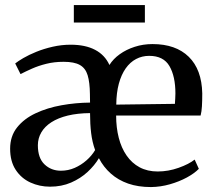

<svg xmlns="http://www.w3.org/2000/svg" viewBox="-20 -727 845 758"><path d="M177.5 10Q136 10 100 -6.5Q64 -23 42 -56.5Q20 -90 20 -140Q20 -189.5 47.5 -224Q75 -258.5 121 -280Q167 -301.5 223 -311.5Q279 -321.5 335.5 -322L335 -355.5Q334.5 -402 326 -430Q317.5 -458 295.2 -470.5Q273 -483 231 -483Q194.5 -483 163.2 -475.2Q132 -467.5 106.2 -456Q80.5 -444.5 61 -434.5L40 -476.5Q50.5 -485 72.2 -497.8Q94 -510.5 123.5 -522.5Q153 -534.5 188 -542.5Q223 -550.5 259 -550.5Q317 -550.5 355.5 -530.2Q394 -510 412 -470.5Q427 -494.5 452.8 -513Q478.5 -531.5 511.8 -542.2Q545 -553 582 -553Q674 -553 725.2 -502.8Q776.5 -452.5 778.5 -358.5Q778.5 -328 777.2 -307.2Q776 -286.5 772 -271H438.5Q438.5 -223.5 448.8 -183.2Q459 -143 479.8 -113Q500.5 -83 531.2 -66.5Q562 -50 602.5 -50Q644.5 -50 685.2 -64.5Q726 -79 748.5 -97L765 -60.5Q747.5 -42.5 717.5 -26.2Q687.5 -10 650.8 0.5Q614 11 576 11.5Q525.5 11.5 486 -2.2Q446.5 -16 417.5 -41.8Q388.5 -67.5 370.5 -102.5Q353.5 -74 325.8 -48.2Q298 -22.5 260.5 -6.2Q223 10 177.5 10ZM439 -314 670.5 -317Q671.5 -327 671.8 -337.8Q672 -348.5 672.5 -358Q672.5 -425.5 649 -466Q625.5 -506.5 569 -506.5Q541 -506.5 517.2 -494Q493.5 -481.5 476.2 -457Q459 -432.5 449.2 -396.8Q439.5 -361 439 -314ZM220.5 -53Q249 -53 274.8 -64.2Q300.5 -75.5 321.5 -94Q342.5 -112.5 355.5 -134.5Q344 -166.5 339.8 -201.8Q335.5 -237 335.5 -280.5Q286 -280 247.8 -270.8Q209.5 -261.5 183 -244.5Q156.5 -227.5 143 -204.2Q129.5 -181 129.5 -153.5Q129.5 -103 155.8 -78Q182 -53 220.5 -53ZM552 -707V-638H271.5V-707Z"/></svg>

Font: Merriweather 60pt
Style: Regular
Weight: 400
Version: Version 2.100